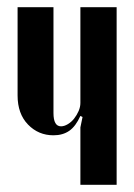

<svg xmlns="http://www.w3.org/2000/svg" viewBox="-20 -515 374 535"><path d="M204 -192Q191 -163 173 -150.5Q155 -138 129 -138Q87 -138 58 -168Q29 -198 29 -249V-495H129V-200Q129 -163 150 -163Q159 -163 169 -169Q179 -175 186.5 -184.5Q194 -194 199 -205.5Q204 -217 204 -228V-495H305V0H204V-160L210 -189Z"/></svg>

Font: Moniqa Extra Bold Narrow Heading
Style: Regular
Weight: 800
Width: 4
Designer: Rajesh Rajput
Foundry: Rajesh Rajput
Version: Version 1.000;December 15, 2022;FontCreator 14.0.0.2794 32-b